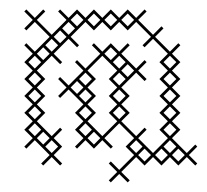

<svg xmlns="http://www.w3.org/2000/svg" viewBox="-20 -310 437 406"><path d="M178.6 4.3 196.4 -13.6 214.3 4.3 218.6 0 200.7 -17.9 232.1 -49.3 263.6 -17.9 245.7 0 263.6 17.9 232.1 49.3 214.3 31.4 210 35.7 227.9 53.6 210 71.4 214.3 75.7 232.1 57.9 250 75.7 254.3 71.4 236.4 53.6 267.9 22.1 285.7 40 303.6 22.1 321.4 40 339.3 22.1 357.1 40 375 22.1 392.9 40 397.1 35.7 379.3 17.9 397.1 0 392.9 -4.3 375 13.6 343.6 -17.9 361.4 -35.7 343.6 -53.6 361.4 -71.4 343.6 -89.3 361.4 -107.1 343.6 -125 361.4 -142.9 343.6 -160.7 361.4 -178.6 343.6 -196.4 361.4 -214.3 357.1 -218.6 339.3 -200.7 307.9 -232.1 325.7 -250 321.4 -254.3 303.6 -236.4 272.1 -267.9 290 -285.7 285.7 -290 267.9 -272.1 250 -290 232.1 -272.1 214.3 -290 196.4 -272.1 178.6 -290 160.7 -272.1 142.9 -290 125 -272.1 107.1 -290 102.9 -285.7 120.7 -267.9 89.3 -236.4 57.9 -267.9 75.7 -285.7 71.4 -290 53.6 -272.1 35.7 -290 31.4 -285.7 49.3 -267.9 31.4 -250 35.7 -245.7 53.6 -263.6 85 -232.1 53.6 -200.7 35.7 -218.6 31.4 -214.3 49.3 -196.4 31.4 -178.6 49.3 -160.7 31.4 -142.9 49.3 -125 31.4 -107.1 49.3 -89.3 31.4 -71.4 49.3 -53.6 31.4 -35.7 49.3 -17.9 31.4 0 35.7 4.3 53.6 -13.6 85 17.9 67.1 35.7 71.4 40 89.3 22.1 107.1 40 111.4 35.7 93.6 17.9 111.4 0 93.6 -17.9 111.4 -35.7 107.1 -40 89.3 -22.1 57.9 -53.6 75.7 -71.4 57.9 -89.3 75.7 -107.1 57.9 -125 75.7 -142.9 57.9 -160.7 89.3 -192.1 107.1 -174.3 111.4 -178.6 93.6 -196.4 125 -227.9 142.9 -210 147.1 -214.3 129.3 -232.1 160.7 -263.6 178.6 -245.7 196.4 -263.6 214.3 -245.7 232.1 -263.6 250 -245.7 267.9 -263.6 299.3 -232.1 281.4 -214.3 285.7 -210 303.6 -227.9 335 -196.4 317.1 -178.6 335 -160.7 317.1 -142.9 335 -125 317.1 -107.1 335 -89.3 317.1 -71.4 335 -53.6 317.1 -35.7 335 -17.9 303.6 13.6 272.1 -17.9 290 -35.7 285.7 -40 267.9 -22.1 236.4 -53.6 254.3 -71.4 236.4 -89.3 254.3 -107.1 236.4 -125 267.9 -156.4 285.7 -138.6 290 -142.9 272.1 -160.7 290 -178.6 285.7 -182.9 267.9 -165 236.4 -196.4 254.3 -214.3 250 -218.6 232.1 -200.7 214.3 -218.6 196.4 -200.7 178.6 -218.6 174.3 -214.3 192.1 -196.4 160.7 -165 142.9 -182.9 138.6 -178.6 156.4 -160.7 125 -129.3 107.1 -147.1 102.9 -142.9 120.7 -125 102.9 -107.1 107.1 -102.9 125 -120.7 156.4 -89.3 138.6 -71.4 156.4 -53.6 138.6 -35.7 156.4 -17.9 138.6 0 142.9 4.3 160.7 -13.6ZM196.4 -22.1 165 -53.6 182.9 -71.4 165 -89.3 182.9 -107.1 165 -125 182.9 -142.9 165 -160.7 196.4 -192.1 227.9 -160.7 210 -142.9 227.9 -125 210 -107.1 227.9 -89.3 210 -71.4 227.9 -53.6ZM218.6 -178.6 232.1 -192.1 245.7 -178.6 232.1 -165ZM142.9 -138.6 156.4 -125 142.9 -111.4 129.3 -125ZM147.1 -107.1 160.7 -120.7 174.3 -107.1 160.7 -93.6ZM75.7 0 89.3 -13.6 102.9 0 89.3 13.6ZM71.4 -210 85 -196.4 71.4 -182.9 57.9 -196.4ZM321.4 4.3 335 17.9 321.4 31.4 307.9 17.9ZM107.1 -245.7 120.7 -232.1 107.1 -218.6 93.6 -232.1ZM40 -35.7 53.6 -49.3 67.1 -35.7 53.6 -22.1ZM40 -71.4 53.6 -85 67.1 -71.4 53.6 -57.9ZM40 -107.1 53.6 -120.7 67.1 -107.1 53.6 -93.6ZM40 -142.9 53.6 -156.4 67.1 -142.9 53.6 -129.3ZM40 -178.6 53.6 -192.1 67.1 -178.6 53.6 -165ZM57.9 -17.9 71.4 -31.4 85 -17.9 71.4 -4.3ZM75.7 -214.3 89.3 -227.9 102.9 -214.3 89.3 -200.7ZM111.4 -250 125 -263.6 138.6 -250 125 -236.4ZM129.3 -267.9 142.9 -281.4 156.4 -267.9 142.9 -254.3ZM147.1 -35.7 160.7 -49.3 174.3 -35.7 160.7 -22.1ZM147.1 -71.4 160.7 -85 174.3 -71.4 160.7 -57.9ZM147.1 -142.9 160.7 -156.4 174.3 -142.9 160.7 -129.3ZM165 -17.9 178.6 -31.4 192.1 -17.9 178.6 -4.3ZM165 -267.9 178.6 -281.4 192.1 -267.9 178.6 -254.3ZM200.7 -196.4 214.3 -210 227.9 -196.4 214.3 -182.9ZM200.7 -267.9 214.3 -281.4 227.9 -267.9 214.3 -254.3ZM218.6 -71.4 232.1 -85 245.7 -71.4 232.1 -57.9ZM218.6 -107.1 232.1 -120.7 245.7 -107.1 232.1 -93.6ZM218.6 -142.9 232.1 -156.4 245.7 -142.9 232.1 -129.3ZM236.4 -160.7 250 -174.3 263.6 -160.7 250 -147.1ZM236.4 -267.9 250 -281.4 263.6 -267.9 250 -254.3ZM254.3 0 267.9 -13.6 281.4 0 267.9 13.6ZM272.1 17.9 285.7 4.3 299.3 17.9 285.7 31.4ZM325.7 0 339.3 -13.6 352.9 0 339.3 13.6ZM325.7 -35.7 339.3 -49.3 352.9 -35.7 339.3 -22.1ZM325.7 -71.4 339.3 -85 352.9 -71.4 339.3 -57.9ZM325.7 -107.1 339.3 -120.7 352.9 -107.1 339.3 -93.6ZM325.7 -142.9 339.3 -156.4 352.9 -142.9 339.3 -129.3ZM325.7 -178.6 339.3 -192.1 352.9 -178.6 339.3 -165ZM343.6 17.9 357.1 4.3 370.7 17.9 357.1 31.4Z"/></svg>

Font: Gossip Low Cross Stitch
Style: Regular
Weight: 300
Width: 3
Designer: Deborah Khodanovich
Version: Version 1.001;Glyphs 3.3.1 (3343)